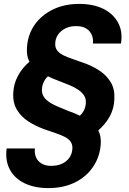

<svg xmlns="http://www.w3.org/2000/svg" viewBox="-20 -732 659 984"><path d="M228 232Q158 232 106.5 207.5Q55 183 30.5 137Q6 91 14 29H159Q156 52 164 72.5Q172 93 192 105.5Q212 118 242 118Q274 118 298 107Q322 96 336 75.5Q350 55 351 29Q352 8 341.5 -6.5Q331 -21 311 -31Q291 -41 264 -50Q237 -59 206 -70Q162 -86 125 -110Q88 -134 66.5 -170Q45 -206 48 -256Q50 -302 71.5 -342.5Q93 -383 131 -416Q123 -430 120 -447Q117 -464 118 -484Q121 -551 155.5 -602Q190 -653 249.5 -682.5Q309 -712 386 -712Q457 -712 508 -687.5Q559 -663 584.5 -617Q610 -571 600 -509H456Q459 -532 450.5 -552.5Q442 -573 422.5 -585.5Q403 -598 372 -598Q342 -599 317.5 -587.5Q293 -576 278.5 -556Q264 -536 263 -509Q262 -488 273 -473.5Q284 -459 304 -449Q324 -439 351 -430Q378 -421 408 -410Q454 -394 490.5 -369.5Q527 -345 548 -310Q569 -275 566 -224Q565 -178 543.5 -137.5Q522 -97 484 -64Q492 -48 495 -28.5Q498 -9 496 12Q490 76 455 126Q420 176 362 204Q304 232 228 232ZM389 -139Q403 -151 411 -168Q419 -185 420 -205Q421 -227 410.5 -243Q400 -259 381 -272Q362 -285 335.5 -296Q309 -307 277 -319Q263 -324 249.5 -330Q236 -336 226 -341Q213 -330 204.5 -312.5Q196 -295 195 -275Q194 -258 200 -244.5Q206 -231 218 -220Q230 -209 247.5 -199.5Q265 -190 287.5 -181Q310 -172 336 -161Q352 -156 365 -150Q378 -144 389 -139Z"/></svg>

Font: DM Sans
Style: Bold Italic
Weight: 700
Italic angle: -10°
Designer: Colophon Foundry, Jonny Pinhorn
Foundry: Colophon Foundry
Version: Version 4.004;gftools[0.9.30]